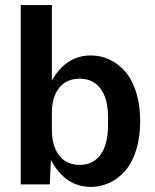

<svg xmlns="http://www.w3.org/2000/svg" viewBox="-20 -729 614 759"><path d="M338.9 9.8Q237.3 9.8 181.2 -97.2L176.8 0H62V-709H185.1V-410.2Q240.7 -509.8 338.9 -509.8Q378.4 -509.8 413.3 -493.4Q448.2 -477.1 475.3 -445.8Q502.4 -414.6 518.3 -364Q534.2 -313.5 534.2 -250Q534.2 -186.5 518.3 -136Q502.4 -85.4 475.3 -54.2Q448.2 -22.9 413.3 -6.6Q378.4 9.8 338.9 9.8ZM185.1 -214.8Q185.1 -151.9 213.9 -114.5Q242.7 -77.1 294.9 -77.1Q348.6 -77.1 377.9 -118.2Q407.2 -159.2 407.2 -234.9V-265.1Q407.2 -337.9 377.9 -377.9Q348.6 -418 294.9 -418Q242.7 -418 213.9 -381.6Q185.1 -345.2 185.1 -285.2Z"/></svg>

Font: TASA Orbiter Text SemiBold
Style: Regular
Weight: 600
Designer: Weizhong Zhang
Version: Version 1.000;Glyphs 3.1.2 (3151)